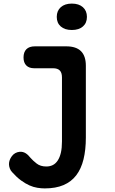

<svg xmlns="http://www.w3.org/2000/svg" viewBox="-20 -788 640 1069"><path d="M325 -357Q325 -383 313 -395.5Q301 -408 275 -408H170Q142 -408 126.5 -423.5Q111 -439 111 -468Q111 -498 127 -514Q143 -530 174 -530H349Q404 -530 431 -503Q458 -476 458 -422V-22Q458 46 445 99Q432 152 404.5 188Q377 224 333.5 242.5Q290 261 229 261Q210 261 188 257.5Q166 254 143.5 244Q121 234 97 216.5Q73 199 48 171Q39 162 34.5 149.5Q30 137 30 126Q30 103 46 81.5Q62 60 90 57Q108 56 122.5 65Q137 74 150 91Q163 106 184 122.5Q205 139 238 139Q258 139 274 131Q290 123 301.5 105.5Q313 88 319 62Q325 36 325 -1ZM380 -621Q341 -621 318.5 -640.5Q296 -660 296 -694Q296 -728 318.5 -748Q341 -768 380 -768Q419 -768 441.5 -748Q464 -728 464 -694Q464 -660 441.5 -640.5Q419 -621 380 -621Z"/></svg>

Font: Maple Mono
Style: Bold
Weight: 700
Monospace: yes
Designer: subframe7536
Version: Version 7.200